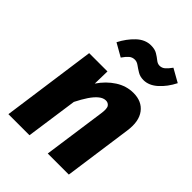

<svg xmlns="http://www.w3.org/2000/svg" viewBox="-226 -906 1018 1018"><g transform="rotate(45 283.5 -396.5)"><path d="M412 -548.8Q475.4 -548.8 507.9 -505.7Q540.4 -462.7 529.4 -385L475.5 0H317.5L366.9 -350.4Q372.9 -390.8 363.4 -404Q353.9 -417.1 336.9 -417.1Q317.5 -417.1 298.1 -401.3Q278.7 -385.5 259.8 -357.4Q241 -329.3 221.9 -291.3L180.5 0H22.5L96.5 -531.6H233.7L231.6 -438.3Q265.3 -488.4 312.1 -518.6Q358.9 -548.8 412 -548.8ZM400.9 -633.9Q375.8 -633.9 356.8 -645.2Q337.8 -656.6 322.8 -667.6Q307.8 -678.6 292.5 -678.6Q273.5 -678.6 260 -666.8Q246.4 -654.9 231.4 -633.2L158 -675Q182.9 -723.7 219.4 -758.3Q255.9 -792.9 299.7 -792.9Q328.7 -792.9 346.8 -781.8Q365 -770.8 378.8 -759.5Q392.7 -748.1 407.3 -748.1Q425 -748.1 438.3 -759.8Q451.7 -771.5 467 -792.8L541.2 -751.1Q515.6 -700.3 478.6 -667.1Q441.6 -633.9 400.9 -633.9Z"/></g></svg>

Font: Fira Sans Variable
Style: Italic
Weight: 397
Italic angle: -8°
Designer: Carrois Corporate & Edenspiekermann AG
Foundry: Carrois Corporate GbR & Edenspiekermann AG
Version: Version 4.202